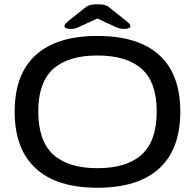

<svg xmlns="http://www.w3.org/2000/svg" viewBox="-20 -876 917 903"><path d="M438 7Q247 7 148 -84Q49 -175 49 -351Q49 -527 148 -617Q247 -707 438 -707Q630 -707 729 -617Q828 -527 828 -351Q828 -175 729 -84Q630 7 438 7ZM438 -85Q576 -85 646.5 -149Q717 -213 717 -352Q717 -489 646.5 -552Q576 -615 438 -615Q301 -615 230.5 -552Q160 -489 160 -352Q160 -213 230.5 -149Q301 -85 438 -85ZM313 -740Q297 -740 290 -744Q283 -748 283 -753Q283 -758 287 -763Q291 -768 301 -777L378 -838Q386 -845 393.5 -848.5Q401 -852 411.5 -854Q422 -856 438 -856Q455 -856 465 -854Q475 -852 482.5 -848.5Q490 -845 498 -838L574 -777Q586 -768 589.5 -763Q593 -758 593 -753Q593 -748 586.5 -744Q580 -740 563 -740Q552 -740 542.5 -742.5Q533 -745 522 -750L438 -789L353 -750Q343 -745 334 -742.5Q325 -740 313 -740Z"/></svg>

Font: Asap Expanded Medium
Style: Regular
Weight: 500
Width: 7
Designer: Pablo Cosgaya
Foundry: Omnibus-Type
Version: Version 3.001